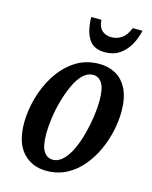

<svg xmlns="http://www.w3.org/2000/svg" viewBox="-115 -826 722 912"><g transform="rotate(15 246.5 -370.5)"><path d="M201 10Q130 10 85.5 -38.5Q41 -87 41 -184Q41 -241 58 -304Q75 -367 109.5 -422Q144 -477 195.5 -511.5Q247 -546 316 -546Q360 -546 396 -526Q432 -506 453 -463.5Q474 -421 474 -353Q474 -309 463.5 -259.5Q453 -210 431.5 -162.5Q410 -115 377.5 -76Q345 -37 301 -13.5Q257 10 201 10ZM217 -49Q245 -49 268 -72Q291 -95 308 -132Q325 -169 336.5 -213Q348 -257 354 -300Q360 -343 360 -377Q360 -437 343.5 -462.5Q327 -488 300 -488Q272 -488 249.5 -466Q227 -444 210 -407Q193 -370 180.5 -326.5Q168 -283 162 -239Q156 -195 156 -160Q156 -100 172.5 -74.5Q189 -49 217 -49ZM324 -606Q268 -606 244 -644.5Q220 -683 219 -751H269Q271 -716 289 -699.5Q307 -683 335 -683Q364 -683 386.5 -699Q409 -715 423 -751H471Q463 -713 444.5 -680Q426 -647 396 -626.5Q366 -606 324 -606Z"/></g></svg>

Font: Noto Serif ExtraCondensed SemiBold
Style: Italic
Weight: 600
Width: 2
Italic angle: -12°
Designer: Monotype Design Team
Foundry: Monotype Imaging Inc.
Version: Version 2.013